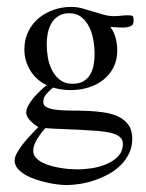

<svg xmlns="http://www.w3.org/2000/svg" viewBox="-20 -367 417 550"><path d="M362.8 -307.1Q362.8 -295.4 353.5 -291.7Q344.2 -288.1 332 -288.1Q322.3 -288.1 312.5 -288.8Q302.7 -289.6 295.9 -290Q306.6 -275.9 311.3 -258.1Q315.9 -240.2 315.9 -223.1Q315.9 -194.8 304.9 -173.6Q293.9 -152.3 275.4 -137.9Q256.8 -123.5 232.9 -116.2Q209 -108.9 183.1 -108.9Q170.4 -108.9 157.5 -110.6Q144.5 -112.3 131.8 -116.2Q122.1 -108.4 113 -98.1Q104 -87.9 104 -75.2Q104 -64 115 -59.1Q126 -54.2 143.8 -52.2Q161.6 -50.3 184.6 -50.3Q207.5 -50.3 231.4 -49.3Q255.4 -48.3 278.3 -44.9Q301.3 -41.5 319.1 -33Q336.9 -24.4 347.9 -9.3Q358.9 5.9 358.9 30.8Q358.9 53.2 350.1 71.8Q341.3 90.3 326.7 105.2Q312 120.1 292.7 130.9Q273.4 141.6 252.4 148.9Q231.4 156.2 210 159.7Q188.5 163.1 169.9 163.1Q160.6 163.1 145.8 161.4Q130.9 159.7 114.5 156Q98.1 152.3 81.5 146.7Q64.9 141.1 51.8 133.3Q38.6 125.5 30.3 115.5Q22 105.5 22 92.8Q22 82.5 30 68.6Q38.1 54.7 49.1 41.3Q60.1 27.8 71.5 15.9Q83 3.9 89.8 -2.9Q85 -5.9 79.1 -10.3Q73.2 -14.6 67.9 -20Q62.5 -25.4 58.8 -31.5Q55.2 -37.6 55.2 -43.9Q55.2 -54.2 61.5 -65.7Q67.9 -77.1 77.1 -87.9Q86.4 -98.6 96.4 -107.9Q106.4 -117.2 113.8 -123Q99.1 -129.9 87.2 -140.6Q75.2 -151.4 66.9 -164.8Q58.6 -178.2 54.2 -193.6Q49.8 -209 49.8 -225.1Q49.8 -253.4 60.8 -276.1Q71.8 -298.8 90.3 -314.5Q108.9 -330.1 133.1 -338.6Q157.2 -347.2 184.1 -347.2Q200.2 -347.2 215.6 -343Q231 -338.9 246.1 -334Q261.2 -329.1 276.4 -325Q291.5 -320.8 307.1 -320.8Q316.9 -320.8 326.7 -322Q336.4 -323.2 346.2 -323.2Q356 -323.2 359.4 -321.3Q362.8 -319.3 362.8 -307.1ZM251 -212.9Q251 -230 247.8 -250.2Q244.6 -270.5 236.3 -288.1Q228 -305.7 213.9 -317.4Q199.7 -329.1 178.2 -329.1Q159.7 -329.1 147.2 -321Q134.8 -313 127.4 -300.5Q120.1 -288.1 116.9 -272.2Q113.8 -256.3 113.8 -241.2Q113.8 -223.6 116.9 -203.6Q120.1 -183.6 128.7 -166.5Q137.2 -149.4 151.6 -138.2Q166 -127 188 -127Q207 -127 219.2 -134.3Q231.4 -141.6 238.5 -153.8Q245.6 -166 248.3 -181.4Q251 -196.8 251 -212.9ZM332 44.9Q332 37.6 328.9 32.2Q325.7 26.9 320.6 23.2Q315.4 19.5 308.8 17.1Q302.2 14.6 295.9 13.2Q281.7 9.8 257.3 7.8Q232.9 5.9 205.8 4.6Q178.7 3.4 152.8 2.4Q127 1.5 109.9 0Q104.5 5.9 98.6 13.4Q92.8 21 87.4 29.5Q82 38.1 78.6 47.1Q75.2 56.2 75.2 64.9Q75.2 76.2 82.5 84.5Q89.8 92.8 101.3 98.6Q112.8 104.5 127.2 108.4Q141.6 112.3 155.8 114.5Q169.9 116.7 182.4 117.4Q194.8 118.2 203.1 118.2Q219.7 118.2 241.9 115Q264.2 111.8 284.2 103.5Q304.2 95.2 318.1 81.1Q332 66.9 332 44.9Z"/></svg>

Font: Scheherazade
Style: Regular
Weight: 400
Designer: SIL International
Foundry: SIL International
Version: Version 2.100 (build 932/914)